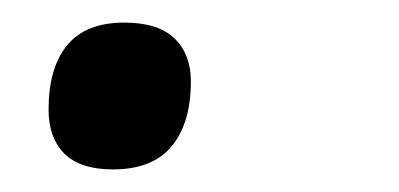

<svg xmlns="http://www.w3.org/2000/svg" viewBox="-20 -116 353 170"><path d="M80 34Q51 34 37 20Q23 6 23 -19Q23 -56 39.5 -76Q56 -96 90 -96Q120 -96 134.5 -82Q149 -68 149 -44Q149 -7 132 13.5Q115 34 80 34Z"/></svg>

Font: Playwrite NL
Style: Regular
Weight: 400
Designer: Veronika Burian, José Scaglione
Foundry: TypeTogether
Version: Version 1.002